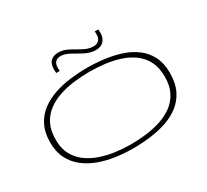

<svg xmlns="http://www.w3.org/2000/svg" viewBox="-177 -1201 1602 1487"><g transform="rotate(-30 623.5 -457.0)"><path d="M622 10Q547 10 471 -0.5Q395 -11 326 -36Q257 -61 203.5 -102.5Q150 -144 118.5 -205Q87 -266 87 -350Q87 -438 118 -500Q149 -562 203 -603Q257 -644 325.5 -667.5Q394 -691 470.5 -700.5Q547 -710 622 -710Q696 -710 772.5 -700.5Q849 -691 918.5 -668.5Q988 -646 1042.5 -605.5Q1097 -565 1128.5 -503.5Q1160 -442 1160 -355Q1160 -265 1129 -201.5Q1098 -138 1044.5 -96.5Q991 -55 922 -32Q853 -9 776 0.5Q699 10 622 10ZM622 -26Q688 -26 757 -34Q826 -42 889.5 -62.5Q953 -83 1003 -119.5Q1053 -156 1082 -212.5Q1111 -269 1111 -350Q1111 -431 1082 -487.5Q1053 -544 1003 -580.5Q953 -617 889.5 -637.5Q826 -658 757 -666Q688 -674 622 -674Q557 -674 488 -666Q419 -658 356 -637.5Q293 -617 243 -580.5Q193 -544 164 -487.5Q135 -431 135 -350Q134 -272 163.5 -216.5Q193 -161 243 -124Q293 -87 356.5 -65.5Q420 -44 488.5 -35Q557 -26 622 -26ZM397 -794Q396 -802 395.5 -810.5Q395 -819 395 -825Q395 -877 420.5 -900.5Q446 -924 488 -924Q525 -924 557.5 -909.5Q590 -895 621 -876Q652 -857 684.5 -842.5Q717 -828 754 -828Q781 -828 799 -845Q817 -862 817 -897Q817 -903 817 -910Q817 -917 816 -924H847Q848 -916 848.5 -907.5Q849 -899 849 -893Q849 -849 824.5 -821.5Q800 -794 754 -794Q716 -794 681 -808.5Q646 -823 614 -842.5Q582 -862 551 -876.5Q520 -891 488 -891Q460 -891 443.5 -874Q427 -857 427 -821Q427 -815 427 -808Q427 -801 428 -794Z"/></g></svg>

Font: Georama ExtraExtended ExtraLight
Style: Regular
Weight: 200
Width: 8
Designer: Jean-Baptiste Levee
Foundry: Production Type
Version: Version 1.000